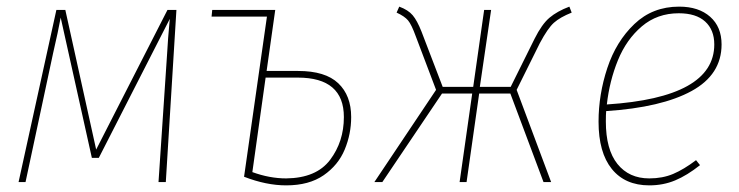

<svg xmlns="http://www.w3.org/2000/svg" viewBox="-20 -549 2228 579"><path d="M480 0H458L484 -388Q486 -428 492 -492L278 -73H257L163 -496Q156 -457 140 -388L57 0H36L150 -519H177L270 -98L485 -519H512Z M1039 -196Q1039 -145 1019.5 -98Q1000 -51 956 -20.5Q912 10 843 10Q783 10 716 -16L785 -499H618L620 -519H810L784 -335H879Q961 -335 1000 -298Q1039 -261 1039 -196ZM1017 -196Q1017 -315 878 -315H781L741 -30Q793 -11 843 -11Q934 -12 975.5 -67Q1017 -122 1017 -196Z M1704 -511Q1669 -497 1650.5 -480.5Q1632 -464 1608 -419L1538 -278L1642 0H1619L1519 -267H1425L1387 0H1366L1404 -267H1313L1133 0H1109L1295 -278L1234 -439Q1221 -475 1210.5 -487.5Q1200 -500 1176 -511L1184 -529Q1211 -519 1224.5 -503Q1238 -487 1251 -454L1315 -287H1407L1440 -519H1461L1427 -287H1520L1592 -432Q1614 -476 1637 -495.5Q1660 -515 1697 -529Z M1808 -214Q1807 -204 1807 -183Q1807 -98 1842 -54.5Q1877 -11 1938 -11Q1978 -11 2010 -24.5Q2042 -38 2079 -66L2091 -51Q2052 -20 2016 -5Q1980 10 1938 10Q1865 10 1825 -39.5Q1785 -89 1785 -182Q1785 -264 1811.5 -344Q1838 -424 1893 -476.5Q1948 -529 2028 -529Q2087 -529 2121.5 -498.5Q2156 -468 2156 -415Q2156 -324 2065.5 -274.5Q1975 -225 1808 -214ZM1810 -234Q2134 -255 2134 -415Q2134 -459 2106.5 -484Q2079 -509 2027 -509Q1962 -509 1915.5 -469.5Q1869 -430 1843.5 -367.5Q1818 -305 1810 -234Z"/></svg>

Font: Fira Sans Condensed Thin
Style: Italic
Weight: 250
Width: 3
Italic angle: -8°
Designer: Carrois Corporate & Edenspiekermann AG
Foundry: Carrois Corporate GbR & Edenspiekermann AG
Version: Version 4.203